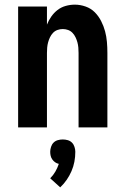

<svg xmlns="http://www.w3.org/2000/svg" viewBox="-20 -548 540 826"><path d="M58 0V-520H182V-442Q189 -460 200.5 -476.5Q212 -493 227.5 -505Q243 -517 262.5 -522.5Q282 -528 302 -528Q325 -528 348 -520Q371 -512 387.5 -495.5Q404 -479 415 -457.5Q426 -436 432 -413.5Q438 -391 440 -367.5Q442 -344 442 -320V0H318V-320Q318 -332 317 -343.5Q316 -355 313 -366Q310 -377 305 -387.5Q300 -398 292 -406.5Q284 -415 273 -419Q262 -423 250 -423Q238 -423 227 -419Q216 -415 208 -406.5Q200 -398 195 -387.5Q190 -377 187 -366Q184 -355 183 -343.5Q182 -332 182 -320V0ZM239 258 196 219Q209 206 218 190.5Q227 175 233 157Q224 155 217 150Q210 145 205 138Q200 131 198 122.5Q196 114 196 105Q196 95 199.5 84Q203 73 210.5 65.5Q218 58 228.5 55Q239 52 250 52Q261 52 271.5 55Q282 58 289.5 65.5Q297 73 300.5 84Q304 95 304 105Q304 127 300 148Q296 169 287.5 188.5Q279 208 267 225.5Q255 243 239 258Z"/></svg>

Font: Iosevka SS18 Extrabold
Style: Regular
Weight: 800
Monospace: yes
Designer: Belleve Invis
Foundry: Belleve Invis
Version: Version 25.1.1; ttfautohint (v1.8.4)